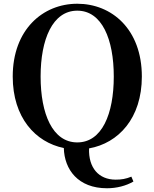

<svg xmlns="http://www.w3.org/2000/svg" viewBox="-20 -779 825 1026"><path d="M393 -18C261 -18 197 -170 197 -370C197 -569 261 -722 393 -722C525 -722 588 -569 588 -370C588 -170 525 -18 393 -18ZM552 227C603 227 654 214 693 191L682 165C653 177 629 181 598 181C508 181 452 118 456 14C613 -14 738 -147 738 -370C738 -623 577 -759 393 -759C209 -759 48 -621 48 -370C48 -151 169 -19 321 12C324 127 397 227 552 227Z"/></svg>

Font: Noto Serif CJK HK
Style: Bold
Weight: 700
Designer: Ryoko NISHIZUKA 西塚涼子 (kana & ideographs); Frank Grießhammer (Latin, Greek & Cyrillic); Wenlong ZHANG 张文龙 (bopomofo); San
Foundry: Adobe
Version: Version 2.001;hotconv 1.1.0;makeotfexe 2.6.0